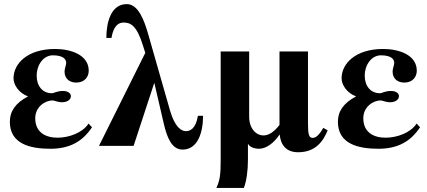

<svg xmlns="http://www.w3.org/2000/svg" viewBox="-20 -712 2085 937"><path d="M412 -109C385 -66 319 -40 261 -40C201 -40 152 -67 152 -135C152 -190 199 -222 238 -222C255 -217 271 -213 282 -213C313 -213 326 -229 326 -243C326 -255 314 -268 287 -268C257 -268 244 -257 233 -257C188 -257 159 -292 159 -342C159 -396 192 -442 238 -442C284 -442 303 -426 303 -405C303 -394 295 -378 295 -363C295 -324 324 -309 352 -309C393 -309 413 -337 413 -367C413 -444 326 -473 249 -473C112 -473 46 -400 46 -330C46 -298 72 -258 116 -242V-241C57 -210 28 -170 28 -118C28 -10 126 14 226 14C319 14 383 -21 429 -91Z M524 -527C535 -594 565 -602 583 -602C618 -602 647 -587 677 -492L689 -454L463 0H632L733 -308L779 -110C795 -41 818 18 871 18C946 18 971 -67 971 -147H946C935 -80 905 -72 887 -72C864 -72 833 -93 810 -172L703 -546C684 -612 655 -692 599 -692C520 -692 499 -600 499 -527Z M1190 -9H1191C1201 8 1225 14 1244 14C1281 14 1319 -17 1344 -55H1345C1350 -4 1377 31 1435 31C1521 31 1558 -24 1579 -76L1558 -88C1544 -65 1527 -39 1506 -39C1487 -39 1483 -58 1483 -111V-461H1344V-102C1315 -66 1291 -51 1265 -51C1232 -51 1196 -82 1196 -143V-461H1057V67C1057 135 1054 168 1036 205H1170C1183 173 1190 120 1190 68Z M2013 -109C1986 -66 1920 -40 1862 -40C1802 -40 1753 -67 1753 -135C1753 -190 1800 -222 1839 -222C1856 -217 1872 -213 1883 -213C1914 -213 1927 -229 1927 -243C1927 -255 1915 -268 1888 -268C1858 -268 1845 -257 1834 -257C1789 -257 1760 -292 1760 -342C1760 -396 1793 -442 1839 -442C1885 -442 1904 -426 1904 -405C1904 -394 1896 -378 1896 -363C1896 -324 1925 -309 1953 -309C1994 -309 2014 -337 2014 -367C2014 -444 1927 -473 1850 -473C1713 -473 1647 -400 1647 -330C1647 -298 1673 -258 1717 -242V-241C1658 -210 1629 -170 1629 -118C1629 -10 1727 14 1827 14C1920 14 1984 -21 2030 -91Z"/></svg>

Font: XITS
Style: Bold
Weight: 700
Designer: MicroPress Inc., with final additions and corrections provided by Coen Hoffman, Elsevier (retired)
Version: Version 1.302